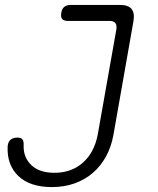

<svg xmlns="http://www.w3.org/2000/svg" viewBox="-20 -750 640 780"><path d="M11 -154Q12 -172 22 -181.5Q32 -191 51 -191Q65 -191 71 -184Q77 -177 76 -158Q75 -110 107.5 -79Q140 -48 201 -48Q270 -48 316.5 -89Q363 -130 377 -203L453 -632Q455 -649 448 -657Q441 -665 425 -665H256Q239 -665 232.5 -673Q226 -681 229 -698Q231 -714 241 -722Q251 -730 267 -730H467Q501 -730 514.5 -713.5Q528 -697 522 -663L441 -203Q432 -153 410.5 -114Q389 -75 357 -47.5Q325 -20 283 -5Q241 10 191 10Q102 10 55 -34.5Q8 -79 11 -154Z"/></svg>

Font: Maple Mono NL ExtraLight
Style: Italic
Weight: 275
Italic angle: -10°
Monospace: yes
Designer: subframe7536
Version: Version 7.000